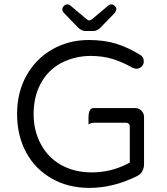

<svg xmlns="http://www.w3.org/2000/svg" viewBox="-20 -872 779 895"><path d="M392.6 -292Q404.8 -299.8 418 -299.8H566.4Q578.6 -299.8 583 -291Q585 -286.6 585 -281.2V-114.3L581.5 -112.3Q500 -68.4 408.2 -68.4Q327.1 -68.4 265.1 -103Q203.1 -137.7 169.9 -201.2Q136.7 -262.7 136.7 -339.8Q136.7 -421.9 170.4 -483.9Q204.1 -545.9 266.6 -579.1Q330.6 -611.3 403.3 -611.3Q457 -611.3 503.7 -597.4Q550.3 -583.5 597.7 -556.2Q607.9 -551.8 615.2 -551.8Q630.9 -551.8 640.6 -562Q650.4 -572.3 650.4 -585.9Q650.4 -595.7 645.5 -604.5Q640.6 -612.8 633.3 -616.2Q577.1 -650.9 521 -668.5Q464.8 -685.5 393.6 -685.5Q300.8 -685.5 224.1 -642.1Q147.5 -598.6 103.5 -520Q59.6 -441.4 59.6 -340.8Q59.6 -240.2 101.6 -162.1Q143.6 -84 221.2 -40Q296.9 3.9 396.5 3.9Q507.3 3.9 617.2 -50.3Q642.1 -62 648.9 -87.9Q651.4 -96.2 651.4 -105.5V-327.1Q651.4 -343.8 639.2 -356Q627 -368.2 610.4 -368.2H418Q408.2 -368.2 402.8 -362.8Q392.6 -352.5 392.6 -325.2ZM377.9 -727.5H415Q433.6 -727.5 450.2 -745.1L516.1 -813Q522 -823.7 522.5 -829.1Q522.5 -836.9 515.1 -844.2Q507.8 -851.6 499.3 -851.6Q490.7 -851.6 484.9 -846.2L408.7 -782.2Q399.4 -776.4 397 -776.4Q392.6 -776.4 384.8 -781.7L308.1 -846.2Q302.2 -851.6 293.9 -851.6Q285.2 -851.6 277.8 -844.2Q270.5 -836.9 270.5 -828.9Q270.5 -820.8 276.9 -813Q344.2 -743.7 344.2 -743.2Q360.4 -727.5 377.9 -727.5Z"/></svg>

Font: YuPearl-Light
Style: Light
Weight: 300
Designer: Max Yao
Foundry: Max-Everyday
Version: Version 1.011; ttfautohint (v1.8.3)